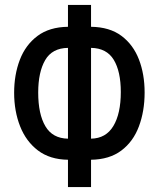

<svg xmlns="http://www.w3.org/2000/svg" viewBox="-20 -744 640 774"><path d="M254 -100Q181 -101 133 -137.5Q85 -174 61 -235Q37 -296 37 -370Q37 -443 60 -503Q83 -563 131 -599Q179 -635 254 -636V-724H347V-636Q422 -635 469.5 -599.5Q517 -564 540 -504.5Q563 -445 563 -371Q563 -296 540 -234.5Q517 -173 469 -137Q421 -101 347 -100V10H254ZM254 -551Q190 -550 162 -501.5Q134 -453 134 -371Q134 -284 163 -235Q192 -186 254 -185ZM347 -185Q407 -186 437 -236Q467 -286 467 -373Q467 -456 438.5 -503Q410 -550 347 -551Z"/></svg>

Font: Noto Sans Mono Medium
Style: Regular
Weight: 500
Designer: Monotype Design Team
Foundry: Monotype Imaging Inc.
Version: Version 2.014